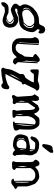

<svg xmlns="http://www.w3.org/2000/svg" viewBox="1106 -1804 890 3143"><g transform="rotate(90 1551.5 -233.0)"><path d="M119.1 -225.6C119.1 -201.8 127.3 -180.7 143.6 -162.1C128.9 -167.6 119.2 -174 114.5 -181.2C109.8 -188.3 107.4 -200.8 107.4 -218.8C107.4 -248.7 129.6 -277.7 173.8 -305.7C137.4 -276 119.1 -249.3 119.1 -225.6ZM314.2 -349.6C334.2 -349.6 348.8 -348.8 357.9 -347.2C391.4 -324.4 408.2 -298.7 408.2 -270C408.2 -241.4 386.4 -209.1 342.8 -173.3C321.3 -173 298.6 -169.3 274.7 -162.1C250.7 -154.9 230.6 -151.4 214.4 -151.4C198.1 -151.4 184.2 -152.3 172.9 -154.3C149.4 -176.4 137.7 -198.6 137.7 -220.7C137.7 -258.8 172.4 -297.5 241.7 -336.9C270 -345.4 294.2 -349.6 314.2 -349.6ZM439 -278.8C439 -258 436 -242.2 430.2 -231.4C424.3 -220.4 415.9 -208.6 404.8 -196C393.7 -183.5 386.6 -176.7 383.3 -175.5C380 -174.4 373.2 -173.7 362.8 -173.3C403.2 -212.4 424 -243.8 425.3 -267.6V-271.5C425.3 -294.6 411.9 -319.3 385.3 -345.7C399.6 -344.4 411.5 -339.2 420.9 -330.1C429.4 -322.6 434.4 -315.1 436 -307.6C438 -300.1 439 -290.5 439 -278.8ZM312.3 110.4C304.9 110.4 297.7 109.4 290.5 107.4C328 97.3 349.3 80.6 354.5 57.1C355.1 54.9 355.3 52.6 355 50.3C355 28.8 334.1 6.8 292.5 -15.6C295.7 -16.3 301.1 -16.6 308.6 -16.6C316.1 -16.6 328.1 -12 344.7 -2.7C361.3 6.6 369.6 19.9 369.6 37.1C369.6 54.4 368.2 65.2 365.5 69.6C362.7 74 355 81.9 342.3 93.3C329.6 104.7 319.6 110.4 312.3 110.4ZM142.3 -34.2C132.7 -34.2 126.6 -35.5 124 -38.1L120.1 -47.9C120.1 -61.8 129.2 -69.8 147.5 -71.8L162.6 -74.2H165.5L183.1 -72.3H191.9C195.8 -72.3 203.5 -75.5 215.1 -82C226.6 -88.5 252.7 -93.5 293.2 -96.9C333.7 -100.3 360 -103.4 372.1 -106C427.1 -120.6 466.6 -163.1 490.7 -233.4C501.5 -263.7 506.8 -289.1 506.8 -309.6V-310.5C506.8 -335 499.1 -355.5 483.6 -372.1C468.2 -388.7 459.6 -399.1 458 -403.3L468.8 -439.9C473.3 -438.6 479.8 -434.7 488.3 -428C496.7 -421.3 504.2 -418 510.7 -418C522.5 -418 528.3 -430.8 528.3 -456.5C528.3 -482.3 521.3 -500.5 507.3 -511.2C493.3 -522 479.5 -527.3 465.8 -527.3C432.6 -527.3 409.8 -509.1 397.5 -472.7C388.3 -449.9 380.7 -436.4 374.5 -432.1C368.3 -427.9 350.8 -425.6 322 -425.3C293.2 -425 270.2 -422.4 252.9 -417.5C235.7 -412.6 216.3 -404.5 194.8 -393.3C173.3 -382.1 161 -373.9 157.7 -368.9C154.5 -363.9 140.3 -351.9 115.2 -333C107.1 -326.2 94.1 -307.9 76.2 -278.3L75.7 -277.8C59.1 -243.3 50.8 -215.6 50.8 -194.6C50.8 -173.6 55.7 -156.2 65.4 -142.6C75.2 -128.9 80.4 -120.8 81.1 -118.2L81.5 -117.7C81.5 -115.1 78.5 -109.2 72.5 -100.1C66.5 -91 59.7 -82.1 52.2 -73.5C44.8 -64.9 41 -54.7 41 -43C41 -31.2 44.1 -20.8 50.3 -11.7C56.5 -2.6 70.1 7.5 91.1 18.6C112.1 29.6 128.2 35.2 139.4 35.2C150.6 35.2 169.2 30.7 195.1 21.7C220.9 12.8 239.7 5.5 251.5 -0.2C263.2 -5.9 271.6 -9.8 276.9 -11.7C319.8 11.4 341.8 32.7 342.8 52.2V53.2C342.8 73.1 321 90 277.3 104C275.4 104.7 273.1 105 270.5 105C255.2 105 229.2 94.9 192.4 74.7C180 72.4 160.1 71.3 132.6 71.3C105.1 71.3 83.9 75 69.1 82.3C54.3 89.6 41.8 101 31.7 116.5C21.6 131.9 16.6 146.5 16.6 160.2C16.6 173.8 17.9 182.5 20.5 186C23.1 189.6 28.8 191.4 37.6 191.4C46.4 191.4 56.6 186.4 68.1 176.5C79.7 166.6 87.2 159.6 90.6 155.5C94 151.4 96 147.3 96.7 143.1C99.9 140.5 110.2 137.9 127.4 135.5C144.7 133.1 156.4 131.8 162.6 131.8C168.8 131.8 174.4 132.3 179.4 133.3C184.5 134.3 202.9 140.1 234.6 150.9C266.4 161.6 287.4 167.5 297.6 168.5C307.9 169.4 317.9 169.9 327.6 169.9C337.4 169.9 352.5 165.4 373 156.5C393.6 147.5 408.8 132.6 418.7 111.8C428.6 91 433.6 73.7 433.6 60.1C433.6 46.4 432.2 31.5 429.4 15.4C426.7 -0.7 421.7 -14.8 414.6 -26.9C407.4 -38.9 395.3 -50.5 378.4 -61.8C361.5 -73 348.8 -80 340.3 -82.8C331.9 -85.5 319.7 -86.9 303.7 -86.9C287.8 -86.9 274.1 -85.2 262.7 -81.8C251.3 -78.4 230.8 -69.6 201.2 -55.4C171.5 -41.3 151.9 -34.2 142.3 -34.2Z M973.6 -219.7 984.4 -316.4C991.5 -364.9 995.1 -394.7 995.1 -405.8V-406.2C995.1 -416.7 991.7 -424.6 984.9 -430.2C978.4 -435.7 969.2 -438.5 957.3 -438.5C945.4 -438.5 931.3 -431.8 915 -418.5C898.8 -405.1 889.1 -397.2 886 -394.8C882.9 -392.3 879.2 -389.2 875 -385.3C870.8 -381.3 867.9 -378.2 866.5 -375.7C865 -373.3 864.3 -370 864.3 -365.7C864.3 -361.5 869.5 -354.8 879.9 -345.7C890.3 -336.6 898.6 -331.5 904.8 -330.6C911 -329.6 914.9 -328.6 916.5 -327.6C916.5 -327.3 916.3 -326.7 916 -325.7C915.7 -324.7 915 -322.3 914.1 -318.4C913.1 -314.5 912.1 -295.1 911.1 -260.3C910.2 -225.4 908.9 -204.4 907.2 -197.3C905.6 -190.1 899.5 -179.9 888.9 -166.5C878.3 -153.2 871.7 -141.8 868.9 -132.3C866.1 -122.9 859.5 -110.8 849.1 -96.2C838.7 -81.5 827.3 -69 814.9 -58.6C802.6 -48.2 784.5 -43 760.7 -43C737 -43 717.3 -50.9 701.7 -66.9L696.8 -71.8C705.9 -185.4 712.6 -300.3 716.8 -416.5V-417C716.8 -418.9 714.4 -420.1 709.5 -420.4H707.5C703.6 -420.4 701.5 -419.4 701.2 -417.5C692.4 -309.1 685.7 -200 681.2 -90.3C678.5 -94.6 676.8 -98.5 676 -102.1C675.2 -105.6 674.5 -110 673.8 -115.2L674.8 -125.5L677.7 -153.3L692.9 -425.8H663.1C630.5 -425.8 607.6 -411 594.2 -381.3L587.9 -358.4C587.9 -354.2 590.8 -347.1 596.7 -337.2C602.5 -327.2 605.8 -306.6 606.4 -275.4L604.5 -142.1C605.8 -98.1 609.9 -69.5 616.7 -56.2C623.5 -42.8 637.5 -27.2 658.7 -9.3C679.9 8.6 715.7 17.6 766.4 17.6C817 17.6 854.5 3.7 878.9 -23.9C888.3 -35 896.6 -43.9 903.8 -50.5C911 -57.2 915.5 -60.9 917.5 -61.5C920.7 -60.9 924.7 -54.4 929.4 -42C934.2 -29.6 940.3 -20.6 948 -14.9C955.6 -9.2 965 -4.9 976.1 -2C982.6 -1 988.9 -0.5 995.1 -0.5C998.4 -0.5 1001.5 -0.7 1004.4 -1C1008 -2.3 1013.2 -6.7 1020 -14.2L1039.1 -34.2L997.6 -81.5C1006 -187 1012.2 -293.5 1016.1 -400.9C1016.1 -403.2 1013.5 -404.5 1008.3 -404.8H1006.3C1002.4 -404.8 1000.3 -403.8 1000 -401.9C993.2 -317.5 987.6 -232.9 983.4 -147.9L974.6 -217.8Z M1329.1 -335.4 1328.6 -334.5 1323.2 -320.8C1320.6 -314 1318.3 -308.3 1316.2 -303.7C1314 -299.2 1310.9 -293.2 1306.6 -285.9C1302.4 -278.6 1295.4 -266.8 1285.6 -250.5C1275.9 -234.2 1267.1 -221.6 1259.3 -212.6C1251.5 -203.7 1238.2 -195.9 1219.5 -189.2C1200.8 -182.5 1191.4 -168.5 1191.4 -147C1191.4 -143.7 1192.1 -138.2 1193.4 -130.4L1190.9 -109.9C1189.6 -105 1177.2 -81.4 1153.6 -39.1C1130 3.3 1116 41.9 1111.8 76.9C1107.6 111.9 1103.5 131.8 1099.6 136.7C1092.4 140.3 1088.9 147.5 1088.9 158.2C1088.9 168.9 1092.2 177.3 1098.9 183.3C1105.6 189.4 1118.2 192.4 1136.7 192.4C1155.3 192.4 1182.9 189.9 1219.7 185.1L1335.4 164.1C1340.3 164.7 1345.8 169.1 1351.8 177.2C1357.8 185.4 1366.7 189.8 1378.4 190.4H1383.8C1393.6 190.4 1403.9 186.2 1414.8 177.7C1425.7 169.3 1433.3 155.3 1437.5 135.7L1442.4 93.8C1442.4 83 1439.5 74.8 1433.8 69.1C1428.1 63.4 1420.3 60.5 1410.4 60.5C1400.5 60.5 1390.3 65 1379.9 74C1369.5 82.9 1358.1 89 1345.7 92.3C1333.3 95.5 1315.4 101.5 1292 110.1C1268.6 118.7 1244.1 123 1218.8 123H1191.4C1238 35.8 1283.7 -52.2 1328.6 -141.1C1329.3 -141.1 1330.1 -141.3 1331.1 -141.6C1352.5 -145.5 1363.3 -153.2 1363.3 -164.6C1363.3 -168.8 1361.7 -173.8 1358.6 -179.7C1355.6 -185.5 1353.7 -189 1353 -189.9C1382.3 -247.9 1411.3 -306.2 1439.9 -364.7C1455.6 -371.9 1463.4 -381.3 1463.4 -392.8C1463.4 -404.4 1457.8 -413.7 1446.5 -420.9C1435.3 -428.1 1419.6 -431.6 1399.4 -431.6C1379.2 -431.6 1358.8 -427.5 1338.1 -419.2C1317.5 -410.9 1302.9 -406.6 1294.4 -406.2L1146 -422.9L1124 -418.5C1121.4 -415.9 1119.7 -413.1 1118.9 -410.2C1118.1 -407.2 1117.4 -402.8 1116.9 -397C1116.5 -391.1 1116.2 -385.7 1116.2 -380.9V-362.5V-333.5C1116.2 -321.5 1117.4 -309.9 1119.9 -298.8C1122.3 -287.8 1127.3 -282.2 1134.8 -282.2C1142.3 -282.2 1152.2 -288.9 1164.6 -302.2C1176.9 -315.6 1183.9 -325.3 1185.5 -331.3C1187.2 -337.3 1190.3 -340.8 1194.8 -341.8H1313.5C1319.7 -339.8 1324.1 -338.9 1326.7 -338.9ZM1195.8 60.5C1196.8 55.7 1199.1 44.3 1202.9 26.4C1206.6 8.5 1217.1 -14.2 1234.4 -41.5C1251.6 -68.8 1263.8 -87.8 1271 -98.4C1278.2 -109 1283.5 -116.4 1287.1 -120.6C1256.2 -60.4 1225.7 0 1195.8 60.5Z M1862.3 -174.8C1862.3 -132.5 1862.8 -90.2 1863.8 -47.9C1863.1 -47.5 1862.6 -47.4 1862.3 -47.4C1860 -47.4 1858.9 -50.8 1858.9 -57.6C1858.9 -60.5 1859 -64.1 1859.4 -68.4C1857.4 -71 1854.8 -78.1 1851.6 -89.8C1850.9 -92.4 1850.4 -96.2 1850.1 -101.1C1850.1 -116 1854.2 -140.6 1862.3 -174.8ZM1643.6 -202.6V-164.1C1643.6 -138 1643.7 -112.1 1644 -86.4C1642.4 -89.4 1641.6 -91.6 1641.6 -93.3V-94.2L1632.8 -122.6C1631.5 -128.4 1630.9 -134.8 1630.9 -141.6C1630.9 -159.8 1635.1 -180.2 1643.6 -202.6ZM1536.1 -9.8C1536.1 8.5 1545.2 17.6 1563.5 17.6C1568 17.6 1581.4 12.7 1603.5 2.9C1605.1 2.3 1609.4 2 1616.2 2C1626.3 2 1642.7 2.6 1665.5 3.9H1666C1671.5 3.9 1676.9 -1.1 1682.1 -11.2C1684.7 -14.5 1686 -17.9 1686 -21.5C1685.7 -26 1683.6 -31.1 1679.7 -36.6C1672.5 -46.4 1666.7 -54.4 1662.1 -60.5C1662.8 -95.1 1663.1 -129.9 1663.1 -165C1663.1 -191.4 1662.9 -217.8 1662.6 -244.1C1688 -279 1706.5 -305.9 1718 -325C1729.6 -344 1736.8 -355.1 1739.7 -358.4C1742.4 -361.3 1744.8 -362.8 1747.1 -362.8C1747.4 -362.5 1747.7 -362.3 1748 -362.3C1750.7 -361.7 1755.2 -358.6 1761.7 -353C1775.4 -340 1782.2 -300.5 1782.2 -234.4C1782.2 -168.3 1784.1 -126 1787.8 -107.4C1791.6 -88.9 1793.5 -76 1793.5 -68.8C1793.5 -61.7 1791.1 -52.3 1786.4 -40.8C1781.7 -29.2 1779.3 -19.9 1779.3 -12.7C1779.3 2.3 1788.9 9.8 1808.1 9.8C1867 9.8 1898.4 6.8 1902.3 1C1906.2 -4.9 1908.2 -9.8 1908.2 -13.7V-14.6L1907.2 -26.9C1904 -34.7 1895 -41.3 1880.4 -46.9C1881.7 -86.9 1882.3 -127.1 1882.3 -167.5C1882.3 -194.5 1882 -221.5 1881.3 -248.5C1890.5 -281.7 1898.6 -304.6 1905.8 -317.1C1912.9 -329.7 1922.9 -341.8 1935.5 -353.5C1948.2 -365.2 1962.4 -371.1 1978 -371.1C1993.7 -371.1 2007 -365.7 2018.1 -355C2007.6 -247.9 1999.3 -139.8 1993.2 -30.8C1991.9 -30.1 1990.7 -29.8 1989.7 -29.8C1976.7 -27.8 1970.2 -22 1970.2 -12.2V-10.7C1970.2 -3.9 1973 -0.5 1978.5 -0.5C1979.5 -0.5 1980.6 -0.7 1981.9 -1C1986.2 -1.6 1989.4 -2 1991.7 -2C1994 -2 1995.4 -1.6 1996.1 -1L1998.5 1.5L2030.3 -4.4V-1L2062.5 -6.8C2079.4 -10.7 2095.5 -16.9 2110.8 -25.4C2115.1 -27.3 2117.2 -36.5 2117.2 -52.7C2117.2 -69 2113.8 -81.1 2106.9 -89.1C2100.1 -97.1 2096.7 -104.9 2096.7 -112.5C2096.7 -120.2 2097.7 -132.1 2099.6 -148.2C2101.6 -164.3 2102.5 -193 2102.5 -234.1C2102.5 -275.3 2100.9 -304.5 2097.7 -321.8C2094.4 -339 2087.4 -356.9 2076.7 -375.5C2055.5 -412.3 2032.9 -431.3 2008.8 -432.6C1993.2 -433.6 1978.4 -434.1 1964.4 -434.1C1957.5 -434.1 1950.8 -433.9 1944.3 -433.6C1924.8 -432.9 1910.3 -427.3 1900.9 -416.7C1891.4 -406.2 1882.5 -394.6 1874 -382.1C1865.6 -369.5 1858.8 -360.5 1853.8 -355C1848.7 -349.4 1845.4 -346.7 1843.8 -346.7C1842.1 -346.7 1840.3 -347.7 1838.1 -349.6C1836 -351.6 1832.8 -359.5 1828.6 -373.5C1824.4 -387.5 1813.8 -401.7 1796.9 -416C1785.2 -425.8 1773.9 -430.7 1763.2 -430.7C1759 -430.7 1754.7 -429.7 1750.5 -427.7C1736.8 -421.9 1721.2 -415 1703.6 -407.2L1631.8 -305.7H1628.9L1632.8 -368.2C1632.8 -391.6 1629.1 -407.4 1621.6 -415.5C1614.1 -423.7 1608.2 -427.7 1604 -427.7C1599.8 -427.7 1591.8 -425 1580.1 -419.4C1578.8 -422.4 1577 -423.8 1574.7 -423.8C1568.2 -423.8 1557.9 -410.8 1543.9 -384.8L1523.4 -354.5L1540 -330.6C1545.2 -320.5 1548.5 -309.6 1549.8 -297.9L1564.5 -72.8C1564.5 -64 1559.7 -52.9 1550.3 -39.6C1540.9 -26.2 1536.1 -16.3 1536.1 -9.8ZM2036.4 -173.1C2034.6 -162.5 2031.9 -145.6 2028.3 -122.3C2024.7 -99 2021.5 -81.4 2018.6 -69.3C2015.6 -57.3 2013 -49.3 2010.7 -45.4C2020.2 -140.8 2027.8 -236.8 2033.7 -333.5C2037.3 -324.1 2039.1 -297.6 2039.1 -254.2C2039.1 -210.7 2038.2 -183.7 2036.4 -173.1Z M2363.3 -478C2373 -478 2381.7 -482.4 2389.2 -491.2C2415.5 -526 2437.6 -554.4 2455.3 -576.4C2473.1 -598.4 2481.9 -613.1 2481.9 -620.6V-635V-639.6V-643.6C2481.9 -645.2 2481.8 -646.5 2481.4 -647.5C2481.1 -648.4 2480.8 -649.5 2480.5 -650.6C2480.1 -651.8 2479.7 -652.7 2479 -653.3C2478.4 -654 2477.1 -654.9 2475.3 -656C2473.6 -657.1 2469 -657.7 2461.7 -657.7H2448.5C2447 -657.7 2445.1 -657.6 2442.6 -657.2C2440.2 -656.9 2438.4 -656.1 2437.3 -654.8C2436.1 -653.5 2435.2 -651.9 2434.6 -649.9C2431 -648.9 2421.9 -648.4 2407.2 -648.4C2392.6 -648.4 2380.6 -642.8 2371.3 -631.6C2362.1 -620.4 2354.5 -599.9 2348.6 -570.3C2345.1 -552.4 2341.6 -531.7 2338.4 -508.3C2338.4 -488.1 2346.7 -478 2363.3 -478ZM2451.7 -275.4C2449.1 -273.4 2444.8 -272.5 2439 -272.5L2440.4 -288.6L2444.8 -336.9C2451.7 -328.5 2455.1 -316.9 2455.1 -302.2C2455.1 -287.6 2453.9 -278.6 2451.7 -275.4ZM2414.1 -213.9C2409.8 -173.8 2405.8 -133.6 2401.9 -93.3C2397.6 -88.4 2391.8 -81.5 2384.5 -72.8C2377.2 -64 2365.2 -59.6 2348.6 -59.6C2332 -59.6 2317.9 -60.7 2306.2 -63C2278.5 -87.1 2264.6 -111.3 2264.6 -135.7C2264.6 -160.5 2278.6 -185.4 2306.6 -210.4C2323.6 -214.4 2333.9 -216.9 2337.6 -218C2341.4 -219.2 2346.6 -219.7 2353.3 -219.7C2359.9 -219.7 2370.5 -219.1 2385 -217.8C2399.5 -216.5 2409.2 -215.2 2414.1 -213.9ZM2523.4 -271.5C2523.4 -274.1 2522.8 -282.2 2521.5 -295.9C2520.2 -309.6 2519.1 -317.5 2518.3 -319.8C2517.5 -322.1 2512.6 -332.4 2503.7 -350.8C2494.7 -369.2 2486.9 -381.5 2480.2 -387.7C2473.6 -393.9 2458.7 -402.3 2435.5 -412.8C2412.4 -423.4 2383.1 -428.7 2347.7 -428.7C2312.2 -428.7 2284.8 -420.1 2265.6 -402.8C2262.7 -400.2 2259.4 -397.3 2255.6 -394C2251.9 -390.8 2249.2 -388.4 2247.6 -387C2245.9 -385.5 2244.1 -383.9 2242.2 -382.1C2240.2 -380.3 2238.9 -378.8 2238 -377.7C2237.2 -376.5 2236.3 -375.1 2235.4 -373.3C2234.4 -371.5 2230.4 -361.7 2223.4 -344C2216.4 -326.3 2212.9 -314.8 2212.9 -309.6C2212.9 -304.4 2214.4 -299.3 2217.5 -294.4C2220.6 -289.6 2226.7 -287.1 2235.8 -287.1C2245 -287.1 2252.9 -290.2 2259.8 -296.4C2266.6 -302.6 2275.2 -313.2 2285.6 -328.1C2296.1 -343.1 2304 -352.9 2309.6 -357.4C2315.1 -362 2319 -364.3 2321.3 -364.3H2357.4C2389.6 -364.3 2413.9 -359.4 2430.2 -349.6C2426.9 -324.5 2423.8 -299.5 2420.9 -274.4L2383.8 -278.3L2304.2 -264.6C2263.5 -255.5 2236.5 -247.2 2223.1 -239.7C2209.8 -232.3 2199.2 -213.6 2191.4 -183.8C2183.6 -154.1 2179.7 -134 2179.7 -123.5C2179.7 -113.1 2180.3 -104.2 2181.6 -96.7C2191.1 -50.1 2225.4 -20.5 2284.7 -7.8C2311.7 -2.6 2334.7 0 2353.8 0C2372.8 0 2390.6 -4.9 2407.2 -14.6L2437.5 -34.7L2439 -35.6C2440.3 -34.3 2442.5 -30.9 2445.8 -25.4C2449.1 -19.9 2457 -13.4 2469.7 -6.1C2482.4 1.2 2492.5 4.9 2500 4.9H2501C2510.7 4.9 2518.7 -1.1 2524.9 -13.2L2537.1 -34.7L2529.3 -40C2523.4 -45.9 2520.2 -52.2 2519.5 -59.1L2511.7 -178.2ZM2420.4 -111.3C2424 -140.3 2427.4 -169.1 2430.7 -197.8C2432.6 -189.6 2433.6 -176.7 2433.6 -158.9C2433.6 -141.2 2433.3 -130.7 2432.9 -127.4C2432.4 -124.2 2428.2 -118.8 2420.4 -111.3ZM2279.3 -199.7C2259.4 -177.6 2249.5 -155.8 2249.5 -134.3C2249.5 -112.8 2259.8 -91.5 2280.3 -70.3C2266 -75.8 2256.2 -81.9 2251 -88.6C2245.8 -95.3 2243.2 -110 2243.2 -132.8V-171.9Z M2699.2 -135.7C2699.2 -161.1 2701.6 -183.1 2706.3 -201.7C2711 -220.2 2713.7 -230.5 2714.4 -232.4C2714 -205.1 2713.9 -177.7 2713.9 -150.4C2713.9 -144.9 2713.7 -139.3 2713.4 -133.8C2713.4 -112 2713.7 -90.2 2714.4 -68.4L2712.9 -79.1ZM2970.7 -140.1C2970.7 -95.5 2970.1 -68.2 2968.8 -58.1C2967.4 -48 2963.2 -37.6 2956.1 -26.9L2955.1 -25.9C2956.4 -76 2957 -122.2 2957 -164.3C2957 -206.5 2956.7 -244.5 2956.1 -278.3C2962.6 -259.8 2966.6 -243.2 2968.3 -228.8C2969.9 -214.3 2970.7 -184.7 2970.7 -140.1ZM2656.2 15.6C2707 15.6 2735.5 12.9 2741.7 7.3C2747.9 1.8 2753.1 -3.5 2757.3 -8.5C2761.6 -13.6 2763.7 -18.1 2763.7 -22.2C2763.7 -26.3 2760.2 -30.8 2753.2 -35.9C2746.2 -40.9 2739.1 -46.4 2731.9 -52.2C2732.9 -87.7 2733.4 -124.8 2733.4 -163.6C2733.4 -202.3 2732.7 -242.7 2731.4 -284.7C2736.3 -295.4 2741.4 -304.5 2746.6 -312C2770 -344.9 2799.2 -362.6 2834 -365.2H2845.2C2874.5 -365.2 2895.9 -359.3 2909.4 -347.4C2922.9 -335.5 2933.4 -323.4 2940.9 -311C2939.9 -266.1 2939.5 -219.2 2939.5 -170.2C2939.5 -121.2 2940.1 -70.1 2941.4 -17.1L2906.7 -10.7V-4.9V-4.4C2906.7 1.5 2910.6 8.1 2918.5 15.6C2926.6 23.4 2935.4 27.3 2944.8 27.3H2945.3C2955.1 27.3 2965 27 2975.1 26.4C2985.2 26.4 2997 20.2 3010.5 7.8C3024 -4.6 3035.9 -13.2 3046.1 -18.1C3056.4 -22.9 3063.5 -27.2 3067.4 -30.8C3071.3 -34.3 3073.2 -38.2 3073.2 -42.5C3073.2 -46.7 3071.5 -50.6 3067.9 -54.2L3033.2 -79.1L3031.2 -233.9L3017.1 -286.6C3008.6 -308.4 3001.1 -328.4 2994.4 -346.4C2987.7 -364.5 2970.9 -382.9 2943.8 -401.6C2916.8 -420.3 2893.7 -429.7 2874.5 -429.7C2855.3 -429.7 2835 -427 2813.5 -421.6C2792 -416.3 2776.9 -411.2 2768.3 -406.5C2759.7 -401.8 2749.3 -393.9 2737.1 -382.8C2724.9 -371.7 2716.6 -364.4 2712.4 -360.8C2709.8 -366.7 2706.4 -377 2702.1 -391.6C2694 -419.6 2679.9 -433.6 2659.9 -433.6C2639.9 -433.6 2624 -425.2 2612.3 -408.4C2600.6 -391.7 2594.7 -379.1 2594.7 -370.6C2594.7 -362.1 2599.6 -354.3 2609.4 -347.2C2619.1 -340 2625.3 -332.8 2627.9 -325.7C2630.5 -318.5 2632.3 -305.6 2633.3 -286.9C2634.3 -268.1 2634.8 -230.2 2634.8 -173.1C2634.8 -116 2634.4 -78.8 2633.5 -61.5C2632.7 -44.3 2629.9 -31.6 2625 -23.4L2620.1 -7.8V-7.3L2624 2.9V3.4C2628.9 10.9 2638.8 15 2653.8 15.6Z"/></g></svg>

Font: Drukaatie burti
Style: Regular
Weight: 400
Version: Version 0.14.4